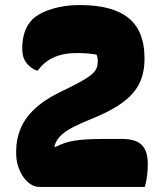

<svg xmlns="http://www.w3.org/2000/svg" viewBox="-20 -740 640 760"><path d="M295 -720Q362 -720 410 -707Q458 -694 489.5 -668Q521 -642 536.5 -602.5Q552 -563 552 -511V-506Q552 -467 541.5 -434Q531 -401 507.5 -373Q484 -345 444.5 -320Q405 -295 346 -271Q299 -252 270 -237Q241 -222 224 -206.5Q207 -191 199.5 -172.5Q192 -154 188 -129L174 -163L230 -154L178 -144Q203 -162 231 -172Q259 -182 295.5 -186Q332 -190 381 -190H463Q518 -190 541.5 -166Q565 -142 565 -90Q565 -80 564.5 -70.5Q564 -61 563 -51.5Q562 -42 560.5 -33Q559 -24 557 -15.5Q555 -7 553 0Q548 0 525 0Q502 0 467.5 0Q433 0 392.5 0Q352 0 310.5 0Q269 0 233 0Q197 0 171 0Q145 0 136 0Q112 0 91 -18.5Q70 -37 57 -67.5Q44 -98 44 -133V-142Q44 -188 61 -230Q78 -272 118.5 -310Q159 -348 229 -381Q275 -403 302.5 -418.5Q330 -434 344 -446.5Q358 -459 362.5 -471Q367 -483 367 -497V-500Q367 -508 365.5 -514Q364 -520 362 -524Q345 -527 325 -528.5Q305 -530 283 -530Q229 -530 191 -512Q153 -494 130 -461H124Q112 -466 103.5 -472.5Q95 -479 88 -487Q81 -495 76.5 -504Q72 -513 70 -524.5Q68 -536 68 -549Q68 -582 77 -611Q86 -640 108 -663Q135 -689 185 -704.5Q235 -720 295 -720Z"/></svg>

Font: Recursive Casual Black
Style: Regular
Weight: 900
Version: Version 1.047